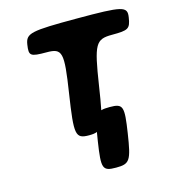

<svg xmlns="http://www.w3.org/2000/svg" viewBox="-106 -614 778 874"><g transform="rotate(-15 283.5 -177.0)"><path d="M566 -472C574 -523 553 -528 336 -528C119 -528 96 -523 88 -472C80 -420 87 -415 163 -415C238 -415 243 -396 214 -208C185 -19 188 0 253 0C317 0 326 -19 355 -208C384 -396 395 -415 472 -415C549 -415 558 -420 566 -472ZM425 37C444 -87 440 -100 376 -100C311 -100 303 -87 284 37C265 161 269 174 334 174C398 174 406 161 425 37Z"/></g></svg>

Font: Asimov Print
Style: AIt
Weight: 500
Designer: Google
Version: Version 2.000980: 2014